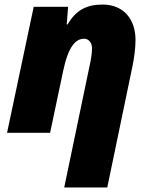

<svg xmlns="http://www.w3.org/2000/svg" viewBox="-20 -583 663 843"><path d="M375 -302 262 240H451L562 -294C569 -329 575 -371 575 -408C575 -496 525 -563 430 -563C360 -563 313 -538 277 -476H273L279 -553H128L11 0H200L257 -270C280 -381 313 -413 350 -413C366 -413 384 -399 384 -371C384 -348 379 -319 375 -302Z"/></svg>

Font: Noto Sans Black
Style: Italic
Weight: 900
Italic angle: -12°
Designer: Monotype Design Team
Foundry: Monotype Imaging Inc.
Version: Version 2.013